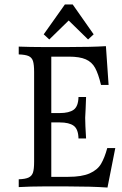

<svg xmlns="http://www.w3.org/2000/svg" viewBox="-20 -836 549 861"><path d="M497 -172 462 5Q389 0 285 0H172Q118 0 64 3V-32Q94 -33 108.5 -40Q123 -47 128 -62.5Q133 -78 133 -111V-513Q133 -546 128 -562Q123 -578 108.5 -584.5Q94 -591 64 -592V-627Q118 -625 172 -625H285Q391 -625 455 -629L467 -455H433Q421 -505 406.5 -531.5Q392 -558 364.5 -570Q337 -582 289 -582H210V-329H248Q290 -329 310.5 -344Q331 -359 332 -401H366Q364 -355 364 -348Q362 -314 362 -308L363 -270L366 -215H332Q331 -257 310.5 -272Q290 -287 248 -287H210V-43H286Q347 -43 382 -58.5Q417 -74 433 -101Q449 -128 461 -172ZM400 -682 375 -659 288 -744 201 -659 176 -682 271 -816H306Z"/></svg>

Font: Gupter
Style: Regular
Weight: 400
Designer: Octavio Pardo
Version: Version 1.000